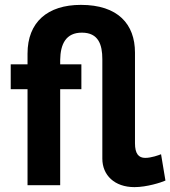

<svg xmlns="http://www.w3.org/2000/svg" viewBox="-20 -760 699 788"><path d="M532 8C582 8 642 -11 659 -19L641 -127C631 -123 601 -112 576 -112C549 -112 534 -129 534 -172V-544C534 -661 464 -740 312 -740C175 -740 93 -669 93 -540V-496H24V-394H93V0H227V-394H314V-496H227V-514C228 -580 251 -626 316 -626C384 -626 400 -577 400 -517V-109C400 -41 450 8 532 8Z"/></svg>

Font: FIGSv2-sans-serif
Style: Bold
Weight: 700
Designer: Matt McInerney, Pablo Impallari, Rodrigo Fuenzalida,Mirko Velimirovic
Foundry: Matt McInerney, Pablo Impallari, Rodrigo Fuenzalida
Version: Version 4.021;hotconv 1.0.109;makeotfexe 2.5.65596